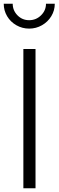

<svg xmlns="http://www.w3.org/2000/svg" viewBox="-31 -1007 313 1027"><path d="M94 -745H159V0H94ZM-11 -987H37Q37 -951 62.5 -925Q88 -899 125 -899Q162 -899 188.5 -925Q215 -951 215 -987H262Q262 -951 243.5 -920.5Q225 -890 193.5 -872Q162 -854 125 -854Q88 -854 56.5 -872Q25 -890 7 -920.5Q-11 -951 -11 -987Z"/></svg>

Font: Eudoxus Sans Light
Style: Regular
Weight: 300
Designer: Stijn de Vries
Foundry: tokotype
Version: Version 2.005